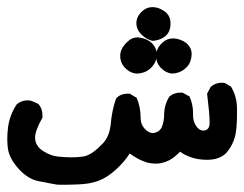

<svg xmlns="http://www.w3.org/2000/svg" viewBox="-30 -260 678 533"><path d="M544.9 183.6Q501 183.6 469.7 161.1Q456.1 175.8 440.4 184.6Q420.9 194.3 402.3 194.3Q390.6 194.3 378.9 191.4Q353.5 183.6 330.1 166Q315.4 189.5 291 211.4Q266.6 233.4 242.7 242.2Q218.8 251 185.5 252Q167 252.9 153.3 252.9Q131.8 252.9 127.4 252.4Q123 252 116.7 250.5Q110.4 249 103.5 248Q90.8 245.1 78.1 243.2Q47.9 237.3 22.5 209.5Q-2.9 181.6 -7.8 154.3Q-9.8 140.6 -9.8 126Q-9.8 111.3 -7.8 94.7Q-3.9 60.5 16.6 29.3Q30.3 18.6 45.9 18.6Q54.7 18.6 58.6 20.5L76.2 28.3L78.1 30.3Q87.9 43 87.9 60.5Q87.9 62.5 87.9 66.4Q67.4 102.5 67.4 122.1Q67.4 144.5 88.9 158.7Q110.4 172.9 132.3 174.8Q154.3 176.8 166.5 176.8Q178.7 176.8 184.1 176.3Q189.5 175.8 194.8 175.3Q200.2 174.8 205.1 173.8Q227.5 168 255.9 137.7Q273.4 119.1 277.3 85.9Q280.3 47.9 292 13.7L293.9 11.7Q305.7 0 324.2 0Q326.2 0 330.1 0L349.6 11.7Q360.4 38.1 360.4 66.4Q360.4 87.9 375 100.6Q384.8 109.4 394.5 109.4Q397.5 109.4 403.3 107.4Q409.2 105.5 413.6 101.1Q418 96.7 419.9 90.8Q425.8 77.1 425.8 53.7Q426.8 30.3 439.5 8.8Q452.1 -2.9 470.7 -2.9Q472.7 -2.9 476.6 -2.9L496.1 7.8Q505.9 30.3 505.9 52.7V60.5Q505.9 79.1 516.6 92.8L519.5 95.7Q526.4 102.5 534.2 102.5Q549.8 102.5 551.8 85Q551.8 82 551.8 77.1Q551.8 55.7 544.9 0L554.7 -18.6Q567.4 -30.3 585 -30.3Q591.8 -30.3 594.7 -29.3L611.3 -19.5Q627 6.8 627.9 38.1Q627.9 45.9 627.9 60.5Q627.9 75.2 626.5 92.8Q625 110.4 622.1 120.1Q616.2 141.6 602.5 159.2L597.7 165Q579.1 183.6 544.9 183.6ZM322.3 -142.6Q335 -156.2 352.5 -156.2Q355.5 -156.2 358.4 -155.3Q379.9 -152.3 392.6 -139.2Q405.3 -126 405.3 -109.4Q405.3 -85.9 386.7 -69.3Q372.1 -56.6 350.6 -55.7Q332 -56.6 317.9 -70.8Q303.7 -85 303.7 -105Q303.7 -125 322.3 -142.6ZM403.3 -103.5Q403.3 -126 420.9 -141.6Q433.6 -153.3 449.2 -153.3Q455.1 -153.3 460.9 -152.3Q481.4 -147.5 491.7 -136.2Q502 -125 502 -110.4Q502 -105.5 501 -99.6Q497.1 -79.1 482.4 -68.4Q468.8 -56.6 447.3 -55.7Q430.7 -57.6 418 -70.3L415 -73.2Q403.3 -86.9 403.3 -103.5ZM364.3 -228.5Q377 -240.2 392.6 -240.2Q405.3 -240.2 416 -234.9Q426.8 -229.5 432.6 -223.6Q443.4 -212.9 443.4 -195.3Q443.4 -168.9 425.8 -157.2Q413.1 -148.4 394.5 -146.5Q377.9 -149.4 363.3 -163.6Q348.6 -177.7 348.6 -195.8Q348.6 -213.9 364.3 -228.5Z"/></svg>

Font: JasonHandwriting2
Style: SemiBold
Weight: 600
Version: Version 1.04.7